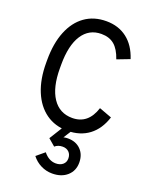

<svg xmlns="http://www.w3.org/2000/svg" viewBox="-185 -829 971 1234"><g transform="rotate(20 300.0 -212.0)"><path d="M326.5 16Q242 16 179.8 -28.5Q117.5 -73 83.8 -154.8Q50 -236.5 50 -348.5V-367.5Q50 -481 83 -562.8Q116 -644.5 177.2 -688.2Q238.5 -732 323.5 -732Q406.5 -732 465.2 -687Q524 -642 552 -556L466 -523Q444.5 -586.5 410 -615.2Q375.5 -644 321.5 -644Q237 -644 191 -573Q145 -502 145 -370V-346Q145 -215 192.8 -143.5Q240.5 -72 328 -72Q436.5 -72 475 -192.5L561.5 -160.5Q534 -74.5 473.8 -29.2Q413.5 16 326.5 16ZM328.5 307.5Q287.5 307.5 251 289.2Q214.5 271 189.5 238.5L244.5 193Q281 238.5 328.5 238.5Q358 238.5 376.2 223Q394.5 207.5 394.5 181.5Q394.5 154.5 378.2 138.2Q362 122 335 122Q303 122 282.5 140.5L235 100L301.5 -7H363.5L292.5 104.5L256.5 99Q274 80.5 298.2 70.5Q322.5 60.5 348.5 60.5Q403 60.5 436.2 94Q469.5 127.5 469.5 182.5Q469.5 238.5 430.8 273Q392 307.5 328.5 307.5Z"/></g></svg>

Font: Google Sans Code
Style: Regular
Weight: 400
Monospace: yes
Designer: Google Sans Code Authors
Foundry: Google LLC
Version: Version 6.000